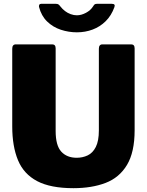

<svg xmlns="http://www.w3.org/2000/svg" viewBox="-20 -974 768 1004"><path d="M684 -293Q684 -178 644 -111.5Q604 -45 532 -17.5Q460 10 364 10Q244 10 174 -27Q104 -64 74 -136.5Q44 -209 44 -313V-719Q44 -742 63 -742H253Q271 -742 271 -721V-289Q271 -213 300.5 -181Q330 -149 381 -149Q412 -149 438.5 -161.5Q465 -174 481 -205.5Q497 -237 497 -292V-719Q497 -742 516 -742H666Q684 -742 684 -721V-293ZM565 -954Q585 -954 578 -936Q562 -892 532.5 -863Q503 -834 464.5 -819.5Q426 -805 382 -805Q339 -805 298 -818.5Q257 -832 226.5 -861.5Q196 -891 184 -938Q183 -944 185.5 -949Q188 -954 195 -954H272Q281 -954 285.5 -951Q290 -948 296 -940Q306 -927 319.5 -916.5Q333 -906 349.5 -900Q366 -894 382 -894Q405 -894 429.5 -907Q454 -920 467 -941Q472 -950 476.5 -952Q481 -954 487 -954Z"/></svg>

Font: Libre Franklin Thin Black
Style: Regular
Weight: 900
Version: Version 3.000